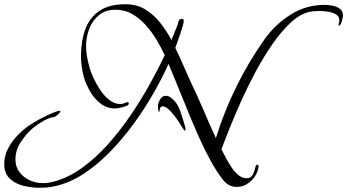

<svg xmlns="http://www.w3.org/2000/svg" viewBox="-40 -763 1642 908"><path d="M145 125Q109 125 70.5 115.5Q32 106 6 81.5Q-20 57 -20 12Q-20 -25 -3 -58.5Q14 -92 40.5 -120Q67 -148 95 -168Q104 -174 124 -186Q144 -198 168 -210Q192 -222 212.5 -230.5Q233 -239 244 -239Q246 -239 246 -238Q246 -232 234.5 -222Q223 -212 218 -210Q214 -209 209 -208.5Q204 -208 199 -206Q177 -199 154 -184.5Q131 -170 113 -155Q82 -128 57.5 -90Q33 -52 33 -9Q33 26 52 51Q71 76 100.5 89.5Q130 103 162 103Q186 103 210 97Q281 79 346.5 32Q412 -15 470.5 -80.5Q529 -146 579 -220Q629 -294 669.5 -367Q710 -440 739 -502Q723 -537 700.5 -574.5Q678 -612 649.5 -644Q621 -676 585.5 -696.5Q550 -717 506 -717Q459 -717 428 -691.5Q397 -666 382 -626.5Q367 -587 367 -545Q367 -520 371.5 -495Q376 -470 383 -445Q389 -423 402.5 -393.5Q416 -364 435 -336Q454 -308 478 -289.5Q502 -271 529 -271Q541 -271 549.5 -275.5Q558 -280 563 -280Q569 -280 569 -273Q569 -266 555.5 -261Q542 -256 526.5 -253Q511 -250 505 -250Q466 -250 436 -273Q406 -296 386.5 -330Q367 -364 357 -397Q350 -422 346.5 -447Q343 -472 343 -497Q343 -568 363 -623.5Q383 -679 429.5 -711Q476 -743 553 -743Q607 -743 647 -718.5Q687 -694 717.5 -655.5Q748 -617 771 -574L798 -641Q801 -648 802.5 -655Q804 -662 807 -668Q809 -671 813 -672.5Q817 -674 820 -674Q829 -674 829 -664Q829 -657 824 -639.5Q819 -622 812 -601Q805 -580 798.5 -562.5Q792 -545 789 -537Q809 -496 827 -454Q845 -412 864 -371Q895 -307 923 -241Q951 -175 981 -110Q1020 -236 1078.5 -354.5Q1137 -473 1213 -580Q1263 -649 1335.5 -694.5Q1408 -740 1496 -740Q1513 -740 1533 -736Q1553 -732 1567.5 -721.5Q1582 -711 1582 -689Q1582 -685 1579.5 -673.5Q1577 -662 1572.5 -652Q1568 -642 1563 -642Q1561 -642 1561 -645Q1561 -650 1563 -655.5Q1565 -661 1565 -666Q1565 -686 1548 -695.5Q1531 -705 1509.5 -708Q1488 -711 1473 -711Q1460 -711 1446.5 -710Q1433 -709 1420 -706Q1376 -695 1332.5 -654Q1289 -613 1247.5 -553Q1206 -493 1169 -424Q1132 -355 1101 -286Q1070 -217 1046 -157Q1022 -97 1007 -57Q1015 -42 1027 -19Q1039 4 1054 27Q1069 50 1087.5 65Q1106 80 1125 80Q1142 80 1150 70.5Q1158 61 1162 48Q1166 35 1168.5 25.5Q1171 16 1176 16Q1183 16 1183 24Q1183 27 1181 35Q1179 43 1178 46Q1167 77 1140 99Q1113 121 1079 121Q1042 121 1016 89Q985 50 956.5 -2Q928 -54 902.5 -111Q877 -168 854 -224Q831 -280 812 -327Q798 -361 784.5 -394.5Q771 -428 757 -461Q729 -398 687.5 -325Q646 -252 593.5 -179.5Q541 -107 479.5 -44Q418 19 350 62.5Q282 106 208 120Q193 123 177 124Q161 125 145 125ZM834 -145Q832 -145 829 -150.5Q826 -156 824 -157Q819 -166 808 -183Q797 -200 783 -218Q769 -236 755 -248Q741 -260 730 -260Q721 -260 718 -253.5Q715 -247 715 -239Q715 -235 713 -234Q709 -236 708 -245.5Q707 -255 707 -259Q707 -274 716.5 -292Q726 -310 745 -310Q751 -310 757 -307.5Q763 -305 768 -301Q798 -279 811.5 -240Q825 -201 835 -166Q836 -163 836.5 -160Q837 -157 837 -153Q837 -152 836.5 -148.5Q836 -145 834 -145Z"/></svg>

Font: My Soul
Style: Regular
Weight: 400
Designer: Robert E. Leuschke
Foundry: Robert E. Leuschke
Version: Version 1.010; ttfautohint (v1.8.4.7-5d5b)